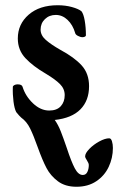

<svg xmlns="http://www.w3.org/2000/svg" viewBox="-20 -447 451 733"><path d="M124 115Q108 70 95 43.5Q82 17 61 2Q54 -4 42 -19Q35 -32 31.5 -59.5Q28 -87 29 -115Q29 -119 34.5 -122Q40 -125 47 -125Q63 -125 66 -116Q77 -80 106 -52.5Q135 -25 168 -25Q197 -25 212 -41.5Q227 -58 227 -84Q227 -108 209 -126Q191 -144 156 -165Q106 -194 77 -225Q48 -256 48 -300Q48 -355 89.5 -391Q131 -427 200 -427Q230 -427 255 -420Q280 -413 291 -404Q299 -394 303.5 -368Q308 -342 308 -312Q308 -309 304 -307Q300 -305 295 -305Q287 -305 277.5 -310Q268 -315 267 -321Q258 -352 238 -371Q218 -390 193 -390Q168 -390 151.5 -374Q135 -358 135 -334Q135 -312 155 -294.5Q175 -277 210 -257Q264 -228 292 -197Q320 -166 320 -118Q320 -63 287 -29.5Q254 4 189 11Q202 29 212 54.5Q222 80 235 118Q252 170 265.5 195.5Q279 221 296 221Q308 221 313.5 209.5Q319 198 319 183Q319 176 312 165.5Q305 155 305 150Q305 138 321 121.5Q337 105 359 93Q381 81 397 81Q404 81 407.5 92.5Q411 104 411 118Q411 156 395 190Q379 224 347.5 245Q316 266 272 266Q229 266 201 245Q173 224 157.5 194.5Q142 165 124 115Z"/></svg>

Font: EB Garamond SemiBold
Style: Regular
Weight: 600
Designer: Georg Duffner and Octavio Pardo
Foundry: Georg Duffner
Version: Version 1.000